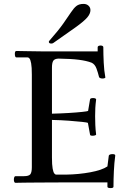

<svg xmlns="http://www.w3.org/2000/svg" viewBox="-20 -934 654 983"><path d="M246 -352Q290 -353 331 -355.5Q372 -358 400 -361Q428 -364 431 -366L441 -425Q442 -432 457 -432Q463 -432 468 -430Q473 -428 472 -423Q469 -400 468 -381Q467 -362 467 -339Q467 -317 468 -293.5Q469 -270 472 -247Q473 -243 467 -241Q461 -239 454 -239Q441 -239 441 -245L430 -305Q427 -307 400 -310Q373 -313 332 -316Q291 -319 246 -320V-128Q246 -90 249.5 -71Q253 -52 258 -46Q263 -40 267 -40H318Q383 -41 442.5 -52Q502 -63 530 -82L537 -137Q538 -141 543.5 -143Q549 -145 556 -145Q571 -145 570 -137Q565 -100 563 -58Q561 -16 561 22Q561 29 546 29Q540 29 535 27.5Q530 26 530 22V0H283Q219 0 179.5 0.5Q140 1 117.5 1Q95 1 82.5 1.5Q70 2 59 2Q55 2 53 -3Q51 -8 51 -14Q51 -21 53 -26.5Q55 -32 59 -32H102Q128 -32 135.5 -42Q143 -52 143 -78V-552Q143 -591 139.5 -609.5Q136 -628 131.5 -634Q127 -640 122 -640H64Q56 -640 56 -659Q56 -664 57.5 -668.5Q59 -673 64 -673Q90 -673 121 -672Q152 -671 190 -671H480V-692Q480 -697 485 -699Q490 -701 495 -701Q500 -701 504.5 -699Q509 -697 509 -692Q509 -655 511 -613.5Q513 -572 519 -540Q521 -536 516 -534Q511 -532 505 -532Q499 -532 493.5 -534Q488 -536 487 -540Q482 -561 474 -583Q466 -605 449 -613Q423 -623 383.5 -628Q344 -633 279 -634Q259 -633 252.5 -622.5Q246 -612 246 -588ZM253 -714Q249 -711 243 -711Q230 -711 230 -720Q230 -723 234 -727Q279 -778 304 -813.5Q329 -849 343.5 -871Q358 -893 371.5 -903.5Q385 -914 408 -914Q423 -914 433 -905Q443 -896 443 -882Q443 -864 427 -845Q411 -826 369.5 -796Q328 -766 253 -714Z"/></svg>

Font: Sedan SC
Style: Regular
Weight: 400
Designer: Sebastian Salazar
Foundry: Sebastian Salazar
Version: Version 1.100; ttfautohint (v1.8.4.7-5d5b)